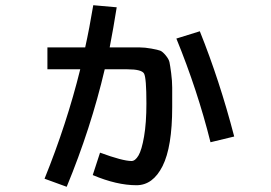

<svg xmlns="http://www.w3.org/2000/svg" viewBox="-20 -667 1040 737"><path d="M747 -547Q823 -358 879 -143L788 -121Q738 -321 657 -519ZM336 5 364 -81Q451 -49 485 -49Q499 -49 511.5 -70Q524 -91 533 -143Q542 -195 542 -270Q542 -368 533 -384.5Q524 -401 469 -401H382Q329 -175 236 50L151 19Q236 -191 288 -401H162V-485H307Q323 -557 338 -647L428 -639Q415 -557 401 -485H456Q497 -485 516.5 -485Q536 -485 561 -480.5Q586 -476 595 -472.5Q604 -469 616 -454.5Q628 -440 630.5 -428.5Q633 -417 637 -386.5Q641 -356 641 -331Q641 -306 641 -256Q641 -103 604 -29.5Q567 44 504 44Q428 44 336 5Z"/></svg>

Font: M PLUS 1p Medium
Style: Regular
Weight: 500
Version: Version 1.062